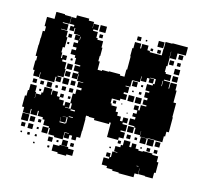

<svg xmlns="http://www.w3.org/2000/svg" viewBox="-87 -638 836 768"><g transform="rotate(15 331.5 -253.5)"><path d="M615 -300V-242H617V-180H607V-160H602V-135H570V-136H543V-134H509V-156H508V-139H484V-163H478V-168H453V-194H473V-204H459V-218H473V-232H457V-250H475V-234H481V-256H503V-261H486V-281H500V-290H485V-312H500V-318H483V-344H506V-351H512V-372H489V-370H505V-352H487V-368H477V-350H455V-368H453V-344H424V-343H421V-316H402V-313H418V-289H402V-282H417V-260H395V-252H362V-232H367V-225H390V-205H400V-191H416V-174H426V-191H446V-171H429V-164H449V-138H429V-133H448V-109H429V-98H383V-157H377V-150H315V-157H292V-159H280V-146H281V-96H280V-67H265V-52H247V-67H236V-51H216V-71H232V-73H214V-43H178V-48H153V-73H148V-79H124V-100H115V-108H93V-128H89V-108H63V-128H60V-107H32V-128H23V-174H29V-198H33V-224H59V-198H63V-174H64V-193H84V-203H90V-227H122V-204H125V-222H147V-204H159V-194H179V-175H186V-191H206V-171H190V-169H213V-191H206V-231H216V-251H235V-260H215V-282H235V-284H209V-311H207V-290H185V-312H206V-320H185V-342H206V-347H182V-371H176V-381H156V-401H173V-412H157V-430H173V-441H156V-461H173V-463H148V-486H145V-472H127V-490H141V-497H122V-525H141V-537H192V-529H214V-504H215V-522H237V-500H219V-494H239V-470H245V-464H269V-438H273V-404H271V-382H277V-348H295V-352H323V-354H369V-349H388V-379H391V-434H389V-468H393V-494H419V-475H423V-494H449V-475H460V-470H510V-497H511V-526H539V-528H603V-494H569V-468H543V-494H542V-468H543V-434H539V-409H544V-403H568V-379H544V-375H570V-349H573V-374H599V-349H604V-300ZM27 -320H30V-338H23V-384H24V-413H25V-442H33V-462H27V-500H58V-529H94V-526H121V-496H94V-493H118V-469H94V-467H122V-442H127V-400H119V-378H123V-356H127V-370H145V-352H131V-344H149V-318H153V-284H129V-281H146V-261H126V-278H122V-255H60V-279H58V-259H34V-282H27ZM243 -524H269V-498H243ZM484 -523H508V-499H484ZM398 -519H414V-503H398ZM433 -514H439V-508H433ZM577 -490H595V-472H577ZM263 -488V-474H249V-488ZM503 -488V-474H489V-488ZM461 -486H471V-476H461ZM565 -460V-442H547V-460ZM129 -458H143V-444H129ZM176 -444H178V-458H176ZM593 -458V-444H579V-458ZM575 -432H597V-410H575ZM140 -425V-417H132V-425ZM597 -380H575V-402H597ZM542 -373H540V-351H542ZM162 -357V-365H170V-357ZM177 -320H155V-342H177ZM426 -341H446V-321H426ZM462 -327V-335H470V-327ZM176 -311V-291H156V-311ZM471 -296H461V-306H471ZM439 -304V-298H433V-304ZM178 -259H154V-283H178ZM424 -283H448V-259H424ZM478 -259H454V-283H478ZM187 -280H205V-262H187ZM116 -251V-231H96V-251ZM54 -249V-233H38V-249ZM174 -249V-233H158V-249ZM188 -249H204V-233H188ZM69 -248H83V-234H69ZM382 -247V-235H370V-247ZM141 -246V-236H131V-246ZM408 -243V-239H404V-243ZM159 -218H173V-204H159ZM201 -216V-206H191V-216ZM80 -215V-207H72V-215ZM438 -213V-209H434V-213ZM214 -163H232V-168H214ZM478 -139H454V-163H478ZM231 -136V-139H214V-136ZM569 -134V-108H543V-134ZM211 -109V-133H190V-132H207V-110H185V-127H184V-106H208V-109ZM514 -133H538V-109H514ZM576 -131H596V-111H576ZM458 -113V-129H474V-113ZM491 -116V-126H501V-116ZM60 -77H32V-105H60ZM576 -76H601V-53H608V-9H602V15H570V13H542V-10H541V14H527V30H465V27H438V22H413V14H391V-16H413V-23H398V-39H414V-24H419V-48H439V-50H425V-72H445V-82H453V-104H479V-83H487V-100H505V-83H518V-78H536V-81H576ZM86 -81H66V-101H86ZM549 -84V-98H563V-84ZM593 -98V-84H579V-98ZM112 -85H100V-97H112ZM430 -85V-97H442V-85ZM529 -94V-88H523V-94ZM148 -49H124V-73H148ZM86 -51H66V-71H86ZM54 -53H38V-69H54ZM110 -57H102V-65H110ZM403 -58V-64H409V-58ZM215 -20V-42H237V-20ZM175 -22H157V-40H175ZM249 -24V-38H263V-24ZM81 -26H71V-36H81ZM110 -27H102V-35H110ZM192 -27V-35H200V-27ZM49 -28H43V-34H49ZM208 -19H244V-13H268V11H244V17H208V12H183V-14H208ZM535 -18H527V-16H535ZM170 3H162V-5H170ZM109 2H103V-4H109Z"/></g></svg>

Font: Rubik-Storm
Style: Regular
Weight: 400
Designer: NaN (generative design), Hubert & Fischer (Rubik source font outlines)
Foundry: NaN, Hubert & Fischer
Version: Version 1.000